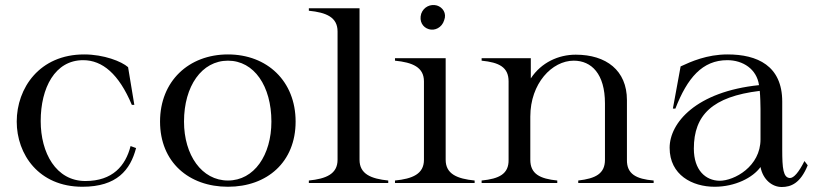

<svg xmlns="http://www.w3.org/2000/svg" viewBox="-20 -733 3275 769"><path d="M310 15C448 15 502 -52 525 -140L503 -148C483 -69 431 -8 322 -8C204 -8 143 -121 143 -248C143 -381 200 -492 313 -492C390 -492 456 -437 508 -313H518L493 -464C467 -487 396 -515 317 -515C138 -515 47 -380 47 -246C47 -115 135 15 310 15Z M893 15C1050 15 1164 -84 1164 -246C1164 -408 1050 -515 893 -515C736 -515 621 -408 621 -246C621 -84 736 15 893 15ZM893 -10C788 -10 717 -112 717 -246C717 -388 788 -490 893 -490C998 -490 1067 -388 1067 -246C1067 -112 998 -10 893 -10Z M1217 -10V0H1535V-10C1466 -17 1420 -36 1420 -93V-700H1217V-690C1287 -683 1332 -664 1332 -607V-93C1332 -36 1286 -17 1217 -10Z M1562 -10V0H1881V-10C1811 -17 1765 -36 1765 -93V-500H1562V-490C1632 -483 1678 -464 1678 -407V-93C1678 -36 1632 -17 1562 -10ZM1759 -652C1770 -680 1753 -704 1730 -711C1705 -718 1677 -706 1667 -678C1658 -648 1673 -623 1698 -616C1721 -609 1750 -622 1759 -652Z M2491 -93V-332C2491 -451 2408 -514 2286 -514C2217 -514 2148 -483 2106 -419V-500H1909V-490C1979 -483 2017 -464 2017 -407V-93C2018 -36 1979 -17 1909 -10V0H2212V-10C2143 -17 2104 -36 2104 -93V-266C2104 -399 2191 -490 2278 -490C2349 -490 2403 -437 2403 -319V-93C2403 -37 2365 -18 2296 -10V0H2598V-10C2528 -16 2490 -36 2491 -93Z M2842 15C2924 15 2995 -21 3026 -64C3036 -13 3073 16 3111 16C3148 16 3186 1 3215 -71L3202 -88C3179 -42 3159 -20 3144 -20C3117 -21 3113 -58 3113 -134V-326C3113 -470 3013 -515 2894 -515C2811 -515 2747 -486 2706 -467L2675 -298H2685C2733 -421 2793 -492 2893 -492C2956 -492 3011 -456 3020 -392C2768 -366 2662 -241 2662 -141C2662 -32 2753 15 2842 15ZM2862 -9C2806 -10 2759 -51 2759 -138C2759 -272 2833 -346 3023 -369C3025 -349 3026 -311 3026 -296V-175C3026 -66 2921 -9 2862 -9Z"/></svg>

Font: Sprat
Style: Regular
Weight: 400
Designer: Ethan Nakache
Foundry: Collletttivo
Version: Version 2.000;Glyphs 3.2 (3217)